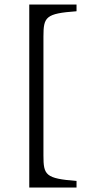

<svg xmlns="http://www.w3.org/2000/svg" viewBox="-20 -723 396 853"><path d="M110 110H320V81C182 70 173 55 173 -32V-561C173 -648 183 -663 320 -673V-703H110Z"/></svg>

Font: Linux Libertine O C
Style: Regular
Weight: 400
Designer: Philipp H. Poll
Foundry: Philipp H. Poll
Version: Version 4.0.3